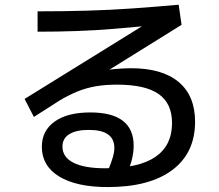

<svg xmlns="http://www.w3.org/2000/svg" viewBox="-20 -782 920 806"><path d="M155.6 -165.6Q155.6 -233.3 209.4 -271.7Q263.3 -310 358.9 -310Q450 -310 495.6 -275Q541.1 -240 541.1 -170Q541.1 -144.4 534.4 -115.6Q527.8 -86.7 513.3 -54.4L433.3 -65.6Q446.7 -97.8 453.3 -120.6Q460 -143.3 460 -161.1Q460 -236.7 353.3 -236.7Q300 -236.7 271.1 -218.9Q242.2 -201.1 242.2 -166.7Q242.2 -122.2 288.3 -98.9Q334.4 -75.6 421.1 -75.6Q562.2 -75.6 632.2 -123.3Q702.2 -171.1 702.2 -265.6Q702.2 -347.8 646.1 -387.2Q590 -426.7 471.1 -426.7Q423.3 -426.7 383.3 -420Q343.3 -413.3 306.1 -398.3Q268.9 -383.3 230 -360L122.2 -291.1L83.3 -366.7L605.6 -690V-674.4Q528.9 -666.7 453.9 -660.6Q378.9 -654.4 301.1 -651.7Q223.3 -648.9 137.8 -648.9V-734.4Q246.7 -734.4 345 -737.2Q443.3 -740 537.2 -746.7Q631.1 -753.3 730 -762.2L742.2 -677.8L298.9 -402.2L254.4 -448.9Q283.3 -458.9 317.8 -467.8Q352.2 -476.7 389.4 -482.8Q426.7 -488.9 462.8 -492.2Q498.9 -495.6 530 -495.6Q661.1 -495.6 730 -437.8Q798.9 -380 798.9 -271.1Q798.9 -140 703.3 -68.3Q607.8 3.3 432.2 3.3Q301.1 3.3 228.3 -41.1Q155.6 -85.6 155.6 -165.6Z"/></svg>

Font: Paperlogy 5 Medium
Style: Regular
Weight: 500
Designer: redesigned by Lee Juim, glyphs from Gmarket Sans & Montserrat
Foundry: PT&
Version: Version 1.001